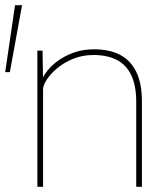

<svg xmlns="http://www.w3.org/2000/svg" viewBox="-30 -720 635 740"><path d="M-10 -442 28 -700H55L8 -442ZM114 0V-525H134L136 -404L127 -401Q138 -435 168 -464.5Q198 -494 240.5 -512Q283 -530 332 -530Q391 -530 432 -509Q473 -488 495 -443.5Q517 -399 517 -328V0H495V-328Q495 -391 475.5 -431Q456 -471 419.5 -489.5Q383 -508 330 -508Q288 -508 252.5 -493.5Q217 -479 191 -457.5Q165 -436 150.5 -413.5Q136 -391 136 -376V0H125Q123 0 120.5 0Q118 0 114 0Z"/></svg>

Font: Lexend Deca Thin
Style: Regular
Weight: 250
Designer: Bonnie Shaver-Troup, Thomas Jockin
Foundry: Lexend
Version: Version 1.007